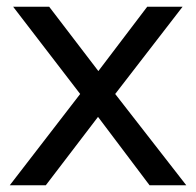

<svg xmlns="http://www.w3.org/2000/svg" viewBox="-20 -550 581 570"><path d="M424 0 271 -203 116 0H9L218 -271L19 -530H126L272 -339L417 -530H522L322 -271L533 0Z"/></svg>

Font: Montserrat Alternates Medium
Style: Regular
Weight: 500
Designer: Julieta Ulanovsky
Foundry: Julieta Ulanovsky
Version: Version 7.200